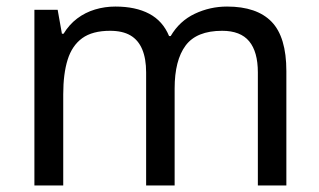

<svg xmlns="http://www.w3.org/2000/svg" viewBox="-20 -566 975 586"><path d="M673 -546Q764 -546 809 -499.5Q854 -453 854 -349V0H767V-345Q767 -408 740.5 -440Q714 -472 658 -472Q580 -472 546.5 -427Q513 -382 513 -296V0H426V-345Q426 -387 414 -415.5Q402 -444 378 -458Q354 -472 316 -472Q262 -472 231 -449.5Q200 -427 186.5 -384Q173 -341 173 -278V0H85V-536H156L169 -463H174Q191 -491 215.5 -509.5Q240 -528 270 -537Q300 -546 332 -546Q394 -546 435.5 -524Q477 -502 496 -456H501Q528 -502 574.5 -524Q621 -546 673 -546Z"/></svg>

Font: usinhala05
Style: Book
Weight: 400
Designer: Jelle Bosma - Monotype Design Team
Foundry: Monotype Imaging Inc.
Version: Version 2.003